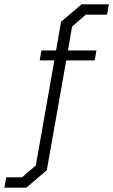

<svg xmlns="http://www.w3.org/2000/svg" viewBox="-68 -757 525 890"><path d="M-48 113 -39 65H34L98 10L184 -477H116L124 -523H192L215 -656L310 -737H437L428 -689H330L266 -634L247 -523H379L371 -477H239L149 32L54 113Z"/></svg>

Font: Tomorrow Light
Style: Italic
Weight: 300
Italic angle: -10°
Designer: Tony de Marco, Monica Rizzolli
Foundry: Just in Type
Version: Version 2.002